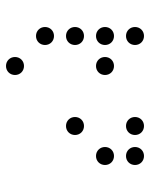

<svg xmlns="http://www.w3.org/2000/svg" viewBox="50 -570 500 640"><g transform="rotate(90 300.0 -250.0)"><path d="M100 -420C117 -420 130 -433 130 -450C130 -467 117 -480 100 -480C83 -480 70 -467 70 -450C70 -433 83 -420 100 -420ZM400 -420C417 -420 430 -433 430 -450C430 -467 417 -480 400 -480C383 -480 370 -467 370 -450C370 -433 383 -420 400 -420ZM500 -420C517 -420 530 -433 530 -450C530 -467 517 -480 500 -480C483 -480 470 -467 470 -450C470 -433 483 -420 500 -420ZM100 -320C117 -320 130 -333 130 -350C130 -367 117 -380 100 -380C83 -380 70 -367 70 -350C70 -333 83 -320 100 -320ZM200 -320C217 -320 230 -333 230 -350C230 -367 217 -380 200 -380C183 -380 170 -367 170 -350C170 -333 183 -320 200 -320ZM500 -320C517 -320 530 -333 530 -350C530 -367 517 -380 500 -380C483 -380 470 -367 470 -350C470 -333 483 -320 500 -320ZM100 -220C117 -220 130 -233 130 -250C130 -267 117 -280 100 -280C83 -280 70 -267 70 -250C70 -233 83 -220 100 -220ZM400 -220C417 -220 430 -233 430 -250C430 -267 417 -280 400 -280C383 -280 370 -267 370 -250C370 -233 383 -220 400 -220ZM100 -120C117 -120 130 -133 130 -150C130 -167 117 -180 100 -180C83 -180 70 -167 70 -150C70 -133 83 -120 100 -120ZM200 -20C217 -20 230 -33 230 -50C230 -67 217 -80 200 -80C183 -80 170 -67 170 -50C170 -33 183 -20 200 -20Z"/></g></svg>

Font: TINY 5x3 60
Style: Regular
Weight: 150
Designer: Jack Halten Fahnestock
Foundry: Velvetyne Type Foundry
Version: Version 1.002;hotconv 1.0.109;makeotfexe 2.5.65596